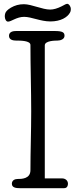

<svg xmlns="http://www.w3.org/2000/svg" viewBox="-20 -983 394 1003"><path d="M214 -746C214 -771 270 -771 280 -771C296 -771 317 -778 317 -796C317 -813 308 -821 266 -821H64C52 -821 27 -819 27 -796C27 -774 50 -771 64 -771C87 -771 139 -771 139 -748C139 -638 143 -511 143 -401C143 -292 139 -196 139 -94C139 -48 92 -48 71 -48C59 -48 42 -42 42 -23C42 -3 63 0 83 0H315C332 0 335 -15 335 -23C335 -41 320 -51 305 -51H214ZM8 -915C6 -910 5 -903 5 -898C5 -883 12 -870 22 -870C39 -870 67 -895 106 -895C144 -895 192 -871 243 -871C298 -871 332 -893 345 -916C349 -923 350 -929 350 -935C350 -951 339 -963 332 -963C326 -963 320 -960 302 -950C280 -939 260 -933 242 -933C201 -933 145 -961 105 -961C79 -961 58 -955 37 -943C17 -931 11 -922 8 -915Z"/></svg>

Font: Life Savers
Style: Bold
Weight: 700
Designer: Pablo Impallari, Rodrigo Fuenzalida, Brenda Gallo
Foundry: Pablo Impallari, Rodrigo Fuenzalida, Brenda Gallo
Version: Version 3.000